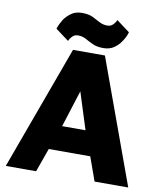

<svg xmlns="http://www.w3.org/2000/svg" viewBox="-97 -989 904 1067"><g transform="rotate(10 355.0 -455.5)"><path d="M9 0 265 -700H445L700 0H510L462 -134H228L180 0ZM279 -272H411L345 -480ZM429 -739Q392 -739 368.5 -750Q345 -761 324.5 -772.5Q304 -784 279 -784Q265 -784 256 -778Q247 -772 241 -764Q238 -761 234.5 -755.5Q231 -750 229 -744L154 -800Q159 -816 166 -829.5Q173 -843 181 -856Q195 -876 219 -893.5Q243 -911 279 -911Q317 -911 340.5 -899.5Q364 -888 384 -877Q404 -866 429 -866Q442 -866 452 -872Q462 -878 467 -886Q471 -890 474 -895Q477 -900 479 -906L554 -850Q549 -833 542 -819.5Q535 -806 527 -795Q513 -773 488.5 -756Q464 -739 429 -739Z"/></g></svg>

Font: Golos Text
Style: Bold
Weight: 700
Designer: A.Korolkova, Vitaly Kuzmin
Foundry: ParaType Ltd
Version: Version 2.004